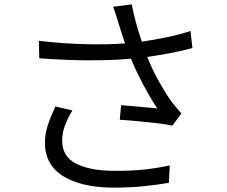

<svg xmlns="http://www.w3.org/2000/svg" viewBox="-20 -818 1040 880"><path d="M524 -709Q519 -725 512.5 -746.5Q506 -768 499 -787L584 -798Q590 -763 602.5 -717Q615 -671 630 -627Q684 -635 743 -647Q802 -659 853 -676L862 -598Q816 -585 760.5 -574.5Q705 -564 655 -557Q678 -499 708.5 -444.5Q739 -390 767 -351Q778 -337 789 -324Q800 -311 811 -298L770 -242Q746 -248 702.5 -253Q659 -258 612 -262.5Q565 -267 529 -269L535 -336Q563 -334 594.5 -331Q626 -328 654.5 -325.5Q683 -323 701 -321Q672 -364 639 -425.5Q606 -487 580 -549Q491 -541 384.5 -541.5Q278 -542 160 -551L158 -631Q268 -618 369.5 -615.5Q471 -613 553 -619Q544 -647 536.5 -669.5Q529 -692 524 -709ZM312 -312Q290 -276 277.5 -242.5Q265 -209 265 -173Q265 -102 327 -69Q389 -36 500 -35Q577 -34 641.5 -41Q706 -48 758 -60L754 20Q708 28 643.5 35Q579 42 496 42Q354 41 270 -10.5Q186 -62 186 -164Q186 -205 199.5 -245.5Q213 -286 234 -330Z"/></svg>

Font: Chiron Sans HK TT
Style: Regular
Weight: 400
Designer: Ryoko NISHIZUKA 西塚涼子 (kana, bopomofo & ideographs); Paul D. Hunt (Latin, Greek & Cyrillic); Sandoll Communications 산돌커뮤니
Foundry: Adobe
Version: Version 2.022;hotconv 1.0.109;makeotfexe 2.5.65596